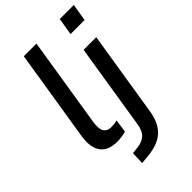

<svg xmlns="http://www.w3.org/2000/svg" viewBox="-267 -800 1083 1083"><g transform="rotate(-45 274.5 -258.5)"><path d="M179 9Q106 9 75.5 -33Q45 -75 57 -155L145 -705H246L159 -160Q156 -134 159 -114.5Q162 -95 175.5 -84Q189 -73 213 -73Q225 -73 237.5 -75Q250 -77 259 -79L248 -1Q230 4 213.5 6.5Q197 9 179 9ZM420 -607 437 -710H549L532 -607ZM191 193 194 117 237 112Q274 108 297.5 86.5Q321 65 328 16L409 -492H510L430 9Q424 52 410 84Q396 116 373 138Q350 160 316 172.5Q282 185 235 189Z"/></g></svg>

Font: Nunito Sans 10pt SemiCondensed SemiBold
Style: Italic
Weight: 600
Width: 4
Italic angle: -9°
Designer: Vernon Adams
Foundry: Vernon Adams
Version: Version 3.101;gftools[0.9.27]